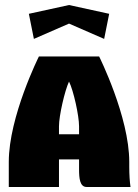

<svg xmlns="http://www.w3.org/2000/svg" viewBox="-20 -745 550 765"><path d="M115 -590 255 -651 395 -590 415 -690 255 -725 95 -690ZM135 -520C135 -520 15 -280 15 -100V0H215V-110H295V-70C295 -35 298 0 325 0H500C497 -20 495 -49 495 -80V-100C495 -280 375 -520 375 -520ZM215 -210V-242C215 -284 238 -384 255 -420C273 -384 295 -284 295 -242V-210Z"/></svg>

Font: MikodacsPCS
Style: Regular
Weight: 900
Designer: gluk (gluksza@wp.pl)
Foundry: gluk (gluksza@wp.pl)
Version: Version 0.27